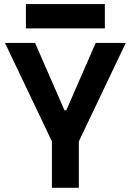

<svg xmlns="http://www.w3.org/2000/svg" viewBox="-20 -899 626 919"><path d="M235.8 -207 3.9 -693.4H147.9L288.6 -371.1H297.4L438 -693.4H582L350.1 -207ZM228.5 0V-341.8H357.4V0ZM104 -763.2V-879.4H481.9V-763.2Z"/></svg>

Font: Cascadia Mono
Style: Regular
Weight: 400
Monospace: yes
Designer: Aaron Bell
Foundry: Saja Typeworks
Version: Version 2102.003